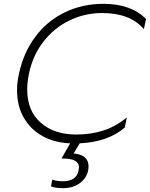

<svg xmlns="http://www.w3.org/2000/svg" viewBox="-20 -734 782 1002"><path d="M246 239 253 203Q261 207 276.5 209.5Q292 212 307 212Q379 212 390 156Q392 144 392 139Q392 116 371 104.5Q350 93 301 93L346 14Q264 11 201.5 -24Q139 -59 104 -120Q69 -181 69 -262Q69 -306 79 -349Q102 -458 163.5 -541Q225 -624 317 -669Q409 -714 520 -714Q664 -714 742 -635L731 -582Q659 -666 513 -666Q422 -666 342 -627Q262 -588 206.5 -516.5Q151 -445 131 -349Q122 -306 122 -267Q122 -156 192 -94Q262 -32 378 -32Q454 -32 518.5 -52.5Q583 -73 642 -121L631 -68Q543 7 396 14L364 67Q442 74 442 134Q442 182 405 215Q368 248 308 248Q290 248 272.5 245.5Q255 243 246 239Z"/></svg>

Font: Prompt ExtraLight
Style: Italic
Weight: 275
Italic angle: -12°
Designer: Katatrad Team
Foundry: CadsonDemak
Version: Version 1.000